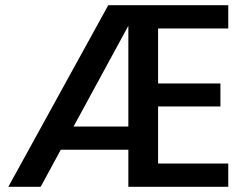

<svg xmlns="http://www.w3.org/2000/svg" viewBox="-20 -716 961 736"><path d="M586 -607V-396H825V-308H586V-89H855V0H472V-142H213L136 0H12L395 -696H855V-607ZM472 -231V-617L262 -231Z"/></svg>

Font: MSTAGE Medium
Style: Regular
Weight: 500
Designer: Ninad Kale (Devanagari), Jonny Pinhorn (Latin)
Foundry: Indian Type Foundry
Version: 4.004